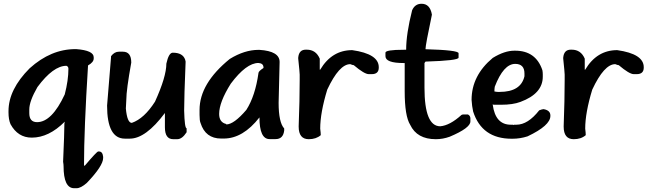

<svg xmlns="http://www.w3.org/2000/svg" viewBox="-20 -731 3405 1005"><path d="M374.6 -473.9H378.9Q470.5 -467.1 470.5 -431.2V-424.9Q470.5 -405.3 440.8 -388.5Q419.7 -52.3 419.7 134.8L423.5 136.7Q486.8 61.9 494 61.9H498.3Q517 61.9 519.9 89.7V95.9Q519.9 137.2 434.5 226.4Q402.9 254.2 380.8 254.2H368.3Q312.7 254.2 312.7 138.6Q312.7 130 310.3 115.6Q317 -36.9 317 -83L318.9 -94Q235.5 -10.6 146.3 -10.6Q73.4 -10.6 35 -81.1Q24.5 -105.5 24.5 -142.9V-149.2Q24.5 -262.8 135.3 -373.6Q246.5 -473.9 374.6 -473.9ZM133.3 -157.8V-138.6Q133.3 -91.6 174.1 -91.6Q251.3 -91.6 318.9 -236.9Q338.1 -310.8 338.1 -371.2Q338.1 -382.7 327.6 -386.6Q258.5 -386.6 176 -275.3Q133.3 -201.4 133.3 -157.8Z M602.4 -460.4H623.5Q667.1 -460.4 667.1 -403.4Q641.2 -259.5 641.2 -209.6Q638.8 -167.4 638.8 -163.1Q645.6 -87.8 670 -87.8Q734.8 -110.3 791.4 -199Q850.8 -329.5 850.8 -398.1Q863.3 -455.2 884.4 -455.2Q936.7 -455.2 949.2 -418.7L951.6 -408.6Q943.9 -221.1 943.9 -152.5Q946.3 -59.5 956.8 -59.5V-38.8Q933.3 -2.4 907.9 -2.4H886.8Q843.2 -2.4 843.2 -64.7V-139.6Q742.9 -5.3 659.5 -5.3H633.6Q540.5 -5.3 540.5 -178.4L561.2 -431.7V-436.9Q578.9 -460.4 602.4 -460.4Z M1332.9 -470H1338.1Q1443.6 -463.3 1443.6 -406.7Q1438.4 -222.1 1438.4 -192.8Q1438.4 -90.2 1467.6 -58.5V-48Q1462.4 -2.9 1422.5 -2.9H1390.9Q1338.1 -2.9 1338.1 -116.5Q1251.8 -5.8 1151.1 -5.8H1137.6Q1055.2 -5.8 1029.7 -87.3Q1024.5 -98.8 1024.5 -129.5V-155.9Q1024.5 -294 1182.7 -422.5Q1260 -470 1332.9 -470ZM1127.1 -134.8Q1127.1 -90.6 1164 -82V-79.6Q1204.3 -79.6 1269.5 -155.9Q1316.1 -228.8 1332.9 -348.7Q1332.9 -358.3 1359.2 -375.1V-377.5Q1359.2 -399.5 1332.9 -401.4Q1269.1 -401.4 1188 -293Q1127.1 -196.2 1127.1 -134.8Z M1580.3 -471H1585.6Q1633.6 -471 1653.7 -424V-366.4H1656.1Q1717 -468.6 1823.5 -468.6Q1962.6 -448.9 1962.6 -379.4V-377Q1962.6 -342.9 1925.7 -342.9H1910.3Q1887.3 -342.9 1831.7 -389.9Q1826.4 -389.9 1813.4 -395.2Q1755.4 -395.2 1693 -261.9Q1656.1 -141 1656.1 -57.6Q1659 -35.5 1659 -23.5Q1634.5 -2.4 1596.2 -2.4Q1543.4 -2.4 1543.4 -68.1V-70.5Q1548.7 -208.2 1548.7 -314.1V-340.5Q1548.7 -351.1 1541 -424V-429.3Q1544.8 -471 1580.3 -471Z M2186.6 -711.3Q2231.2 -711.3 2240.8 -654.2Q2207.2 -495.4 2207.2 -473.4Q2380.3 -468.6 2380.3 -452.3V-429.3Q2380.3 -413.9 2207.2 -408.6L2201.9 -401V-271.5Q2201.9 -70 2284.4 -70Q2334.8 -74.3 2395.7 -129.5Q2400.5 -131.9 2406.2 -131.9H2429.3Q2442.2 -125.2 2442.2 -111.3V-95.4Q2442.2 -60.9 2333.8 -15.3Q2297.8 -2.4 2261.4 -2.4Q2162.6 -2.4 2127.1 -77.7Q2098.3 -123.7 2098.3 -253.2V-401H2093Q1997.6 -401 1997.6 -436.9V-455.2Q1997.6 -470.5 2093 -470.5H2106Q2106 -554 2137.2 -677.2Q2152 -711.3 2186.6 -711.3Z M2672.4 -465.7H2676.7Q2785.1 -465.7 2819.2 -363.1Q2821.1 -352 2821.1 -342V-329.5Q2821.1 -240.8 2704.1 -197.6Q2664.7 -182.7 2603.4 -182.7H2563.5L2559.2 -185.1V-182.7Q2573.1 -78.2 2653.7 -78.2H2664.3Q2666.2 -78.2 2666.2 -76.3L2670.5 -78.2H2683Q2743.4 -78.2 2802.4 -153.5Q2818.7 -159.7 2825.4 -159.7Q2860.9 -153.5 2860.9 -126.6V-124.2Q2860.9 -73.9 2741.5 -17.3Q2702.6 -4.8 2662.4 -4.8H2658Q2502.2 -4.8 2456.6 -147.2Q2450.4 -174.6 2448.4 -208.2Q2448.4 -335.3 2559.2 -427.8Q2620.6 -465.7 2672.4 -465.7ZM2567.9 -252.3Q2579.4 -249.9 2586.6 -249.9H2595.2Q2706.5 -249.9 2725.2 -331.9V-346.3Q2725.2 -396.6 2676.7 -396.6Q2615.8 -396.6 2569.8 -277.2Q2567.9 -265.7 2567.9 -252.3Z M2967.4 -471H2972.7Q3020.6 -471 3040.8 -424V-366.4H3043.2Q3104.1 -468.6 3210.6 -468.6Q3349.6 -448.9 3349.6 -379.4V-377Q3349.6 -342.9 3312.7 -342.9H3297.4Q3274.3 -342.9 3218.7 -389.9Q3213.4 -389.9 3200.5 -395.2Q3142.4 -395.2 3080.1 -261.9Q3043.2 -141 3043.2 -57.6Q3046 -35.5 3046 -23.5Q3021.6 -2.4 2983.2 -2.4Q2930.5 -2.4 2930.5 -68.1V-70.5Q2935.7 -208.2 2935.7 -314.1V-340.5Q2935.7 -351.1 2928.1 -424V-429.3Q2931.9 -471 2967.4 -471Z"/></svg>

Font: Namteng
Style: Regular
Weight: 400
Designer: Khon Soe Zaw Thu
Foundry: MPUA
Version: Version 1.03 June 17, 2016